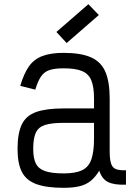

<svg xmlns="http://www.w3.org/2000/svg" viewBox="-20 -885 640 919"><path d="M284 14Q202 14 153.5 -4Q105 -22 84.5 -62.5Q64 -103 64 -172Q64 -247 84.5 -289.5Q105 -332 153.5 -349Q202 -366 284 -366H430V-414Q430 -469 417 -500.5Q404 -532 372.5 -545Q341 -558 284 -558Q242 -558 216.5 -549.5Q191 -541 176 -518.5Q161 -496 149 -456L77 -474Q94 -532 118 -566.5Q142 -601 182 -616.5Q222 -632 284 -632Q367 -632 415.5 -610.5Q464 -589 484.5 -541Q505 -493 505 -414V-162Q505 -123 511.5 -102.5Q518 -82 535 -75.5Q552 -69 583 -70V-1Q527 1 497.5 -13.5Q468 -28 455 -68Q437 -38 414.5 -19.5Q392 -1 360.5 6.5Q329 14 284 14ZM284 -55Q341 -55 372.5 -70Q404 -85 417 -121.5Q430 -158 430 -221V-297H284Q228 -297 196 -287Q164 -277 151.5 -250Q139 -223 139 -172Q139 -128 151.5 -102.5Q164 -77 196 -66Q228 -55 284 -55ZM299 -679 250 -732 403 -865 453 -813Z"/></svg>

Font: Victor Mono Thin
Style: Regular
Weight: 400
Monospace: yes
Version: Version 1.561;gftools[0.9.30]